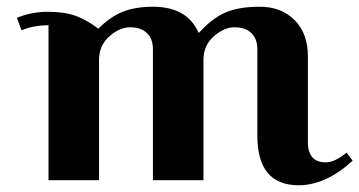

<svg xmlns="http://www.w3.org/2000/svg" viewBox="-20 -535 1067 570"><path d="M30 -482Q73 -500 122.5 -500Q172 -500 204.5 -488Q237 -476 272 -450Q308 -486 345.5 -500.5Q383 -515 434 -515Q536 -515 570 -437Q609 -480 648.5 -497.5Q688 -515 751.5 -515Q815 -515 854.5 -475.5Q894 -436 894 -368V-111Q894 -84 907 -68.5Q920 -53 947 -53Q974 -53 1009 -82L1027 -58Q947 15 867 15Q744 15 744 -132V-389Q744 -420 726 -437Q708 -454 676.5 -454Q645 -454 614.5 -427Q584 -400 584 -357V0H434V-389Q434 -420 416 -437Q398 -454 366.5 -454Q335 -454 304.5 -427Q274 -400 274 -357V0H124V-460Q79 -460 44 -445Z"/></svg>

Font: Croissant One
Style: Regular
Weight: 400
Designer: Eduardo Rodriguez Tunni
Foundry: Eduardo Rodriguez Tunni
Version: Version 1.001